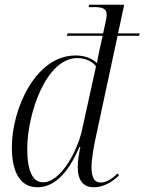

<svg xmlns="http://www.w3.org/2000/svg" viewBox="-20 -780 609 810"><path d="M138 10C202 10 263 -38 315 -160H319C312 -127 308 -99 308 -75C308 -19 331 10 376 10C417 10 455 -13 482 -40L476 -48C453 -26 429 -10 405 -10C378 -10 366 -30 366 -77C366 -108 377 -171 385 -205L476 -629H567L569 -639H478L504 -760H356L354 -750H380C413 -750 430 -742 430 -719C430 -709 428 -698 425 -685L415 -639H265L262 -629H413L404 -588C399 -565 393 -539 389 -514C367 -534 337 -546 299 -546C129 -546 30 -319 30 -159C30 -62 60 10 138 10ZM162 -11C122 -11 95 -49 95 -153C95 -299 174 -535 306 -535C338 -535 370 -522 385 -500L325 -227C307 -147 238 -11 162 -11Z"/></svg>

Font: Noto Serif Display SemiCondensed Light
Style: Italic
Weight: 300
Width: 4
Italic angle: -12°
Designer: Monotype Design Team
Foundry: Monotype Imaging Inc.
Version: Version 2.009